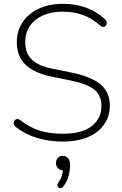

<svg xmlns="http://www.w3.org/2000/svg" viewBox="-20 -733 640 1005"><path d="M310 8Q260 8 215 -1Q170 -10 131.5 -27Q93 -44 62 -69Q55 -75 52.5 -82Q50 -89 52.5 -95.5Q55 -102 60 -106Q65 -110 72 -110Q79 -110 86 -104Q133 -67 185.5 -50Q238 -33 310 -33Q410 -33 460.5 -73Q511 -113 511 -179Q511 -233 474 -263.5Q437 -294 353 -311L254 -331Q160 -350 114 -394Q68 -438 68 -513Q68 -558 85.5 -594.5Q103 -631 135 -657.5Q167 -684 211 -698.5Q255 -713 308 -713Q374 -713 429 -693.5Q484 -674 529 -633Q536 -627 538 -619.5Q540 -612 537.5 -605.5Q535 -599 530.5 -595.5Q526 -592 519 -592Q512 -592 505 -599Q462 -637 414 -654.5Q366 -672 308 -672Q249 -672 205 -652.5Q161 -633 136.5 -597Q112 -561 112 -513Q112 -455 146 -421.5Q180 -388 256 -373L355 -353Q457 -332 506 -291.5Q555 -251 555 -180Q555 -138 538 -103.5Q521 -69 489.5 -44Q458 -19 412.5 -5.5Q367 8 310 8ZM313 241Q306 250 298.5 251.5Q291 253 286 249Q281 245 280.5 237.5Q280 230 287 220Q299 203 304.5 184.5Q310 166 310 150L313 159Q295 159 284 148Q273 137 273 121Q273 104 283 93.5Q293 83 309 83Q326 83 336.5 95Q347 107 347 131Q347 148 343.5 168Q340 188 332.5 207Q325 226 313 241Z"/></svg>

Font: Nunito ExtraLight
Style: Regular
Weight: 200
Designer: Vernon Adams
Foundry: Vernon Adams
Version: Version 3.602;April 4, 2023;FontCreator 14.0.0.2856 64-bit